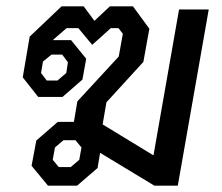

<svg xmlns="http://www.w3.org/2000/svg" viewBox="-20 -588 702 608"><path d="M641 -558 543 0H469L297 -104L289 -56L224 0H132L80 -63L95 -143L163 -202H214L225 -267L356 -409L369 -481L355 -499H331L272 -446L228 -499H191L147 -461H205L253 -402L241 -336L178 -281H101L52 -343L74 -472L175 -568H245L279 -522L328 -568H401L453 -497L434 -392L317 -264L305 -194L466 -96L547 -558ZM143 -415 116 -393 110 -357 128 -333H162L190 -357L195 -391L177 -415ZM238 -121 219 -144H181L154 -121L147 -82L166 -59H204L231 -82Z"/></svg>

Font: Chakra Petch Medium
Style: Italic
Weight: 500
Italic angle: -10°
Designer: Katatrad Aksorn Co.,Ltd.
Foundry: Cadson Demak Co.,Ltd.
Version: Version 1.000; ttfautohint (v1.6)